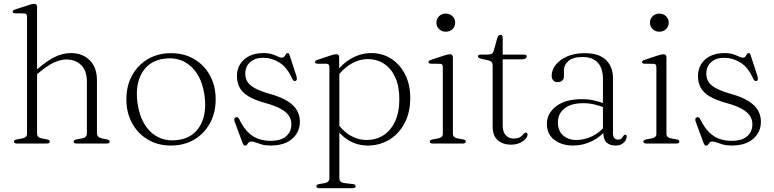

<svg xmlns="http://www.w3.org/2000/svg" viewBox="-20 -749 4037 1002"><path d="M161 -351 146.5 -365 172 -386Q227 -433.5 268 -452.8Q309 -472 349 -472Q411 -472 448.5 -434.2Q486 -396.5 486 -330V-54.5Q486 -42.5 493 -35.8Q500 -29 512 -26.5L538 -21.5Q545 -20 548.8 -17.2Q552.5 -14.5 552.5 -10Q552.5 -5.5 549 -2.8Q545.5 0 538 0H380Q364.5 0 364.5 -10Q364.5 -18.5 379.5 -21.5L409.5 -27Q421.5 -29 427.5 -36Q433.5 -43 433.5 -54.5V-321Q433.5 -380 403.8 -409.2Q374 -438.5 325.5 -438.5Q296 -438.5 261.5 -422.5Q227 -406.5 184.5 -371ZM173.5 -712V-51.5Q173.5 -41 179.5 -35Q185.5 -29 196.5 -27L225 -21.5Q240 -18.5 240 -10Q240 0 224.5 0H67.5Q60.5 0 56.8 -2.8Q53 -5.5 53 -10Q53 -14.5 56.8 -17.2Q60.5 -20 68 -21.5L98 -27Q109 -29.5 115 -35Q121 -40.5 121 -51V-661.5Q121 -670.5 117.5 -674.8Q114 -679 105.5 -679L60 -679.5Q52.5 -679.5 49.2 -681.8Q46 -684 46 -687.5Q46 -691.5 49.2 -694.5Q52.5 -697.5 60 -700L128.5 -722Q139.5 -726 146.5 -727.5Q153.5 -729 158 -729Q166 -729 169.8 -724.8Q173.5 -720.5 173.5 -712Z M873 -471.5Q941 -471.5 993.5 -440.5Q1046 -409.5 1075.8 -355.2Q1105.5 -301 1105.5 -230.5Q1105.5 -160.5 1075.8 -106Q1046 -51.5 993.5 -20.5Q941 10.5 872 10.5Q804 10.5 751.8 -20.5Q699.5 -51.5 669.5 -106Q639.5 -160.5 639.5 -230.5Q639.5 -301 669.2 -355.2Q699 -409.5 751.5 -440.5Q804 -471.5 873 -471.5ZM907.5 -18.5Q960.5 -25 994.8 -56.2Q1029 -87.5 1042.8 -138Q1056.5 -188.5 1047 -253Q1037.5 -319.5 1008.2 -364.5Q979 -409.5 935.2 -429.8Q891.5 -450 837.5 -442.5Q784.5 -436 750.2 -404.8Q716 -373.5 702.2 -323Q688.5 -272.5 698 -208Q708 -141.5 737 -96.5Q766 -51.5 810 -31.2Q854 -11 907.5 -18.5Z M1352.5 -447.5Q1311 -447.5 1285.5 -424.8Q1260 -402 1260 -364Q1260 -340.5 1271.5 -322Q1283 -303.5 1311 -288.2Q1339 -273 1388.5 -259Q1446 -243 1480.5 -221.2Q1515 -199.5 1530 -172.5Q1545 -145.5 1545 -114Q1545 -60 1505 -24.8Q1465 10.5 1393 10.5Q1365 10.5 1346.2 5Q1327.5 -0.5 1314.2 -5.5Q1301 -10.5 1291 -10.5Q1282 -10.5 1277.5 -5.2Q1273 0 1269.5 5.5Q1266 11 1259 11Q1254.5 11 1252 8.2Q1249.5 5.5 1246.5 -1L1204.5 -114.5Q1202 -122 1202.8 -128Q1203.5 -134 1210 -136.5Q1216 -139 1220.8 -136.2Q1225.5 -133.5 1228 -127.5Q1250 -82.5 1275.8 -57.8Q1301.5 -33 1331 -23.5Q1360.5 -14 1391.5 -14Q1446 -14 1473.2 -37.8Q1500.5 -61.5 1500.5 -100.5Q1500.5 -123.5 1488.8 -143Q1477 -162.5 1447.8 -179.5Q1418.5 -196.5 1366.5 -211Q1311 -226 1278.2 -245.5Q1245.5 -265 1231 -291.2Q1216.5 -317.5 1216.5 -352.5Q1216.5 -386.5 1233 -413.8Q1249.5 -441 1280.5 -456.5Q1311.5 -472 1354.5 -472Q1382 -472 1400 -466Q1418 -460 1430 -454Q1442 -448 1450 -448Q1460 -448 1464.2 -454Q1468.5 -460 1471.8 -466Q1475 -472 1481.5 -472Q1484.5 -472 1487 -469.8Q1489.5 -467.5 1491 -462L1526 -355Q1529 -345.5 1529.2 -337.5Q1529.5 -329.5 1522 -326.5Q1516 -324.5 1511.8 -328.5Q1507.5 -332.5 1503 -342Q1477.5 -398.5 1437.5 -423Q1397.5 -447.5 1352.5 -447.5Z M1750 -449.5V-380L1751 -376.5V181.5Q1751 192 1757.2 198.2Q1763.5 204.5 1774.5 206L1820 211.5Q1828 212 1832 215Q1836 218 1836 223Q1836 227.5 1832 230.2Q1828 233 1820 233H1645.5Q1638.5 233 1634.8 230.2Q1631 227.5 1631 223Q1631 218.5 1634.8 215.8Q1638.5 213 1646 211.5L1675.5 206.5Q1686.5 204 1692.8 198.2Q1699 192.5 1699 182V-398.5Q1699 -407.5 1695.5 -411.8Q1692 -416 1683 -416.5H1637.5Q1630 -417 1627 -419.2Q1624 -421.5 1624 -425Q1624 -429 1627 -431.8Q1630 -434.5 1638 -437L1705 -459.5Q1716 -463 1722.8 -464.5Q1729.5 -466 1734.5 -466Q1742.5 -466 1746.2 -462Q1750 -458 1750 -449.5ZM1733 -339.5 1726 -362Q1762.5 -414.5 1812.2 -443.2Q1862 -472 1917.5 -472Q1976.5 -472 2022.5 -442Q2068.5 -412 2094.8 -359.2Q2121 -306.5 2121 -238.5Q2121 -161 2091 -105.2Q2061 -49.5 2010.8 -19.5Q1960.5 10.5 1900 10.5Q1841 10.5 1793.2 -20.5Q1745.5 -51.5 1719.5 -106.5L1729.5 -126Q1757 -75 1800.5 -46.8Q1844 -18.5 1894 -18.5Q1942 -18.5 1980.2 -42.5Q2018.5 -66.5 2041.2 -114.2Q2064 -162 2064 -231Q2064 -298.5 2042.8 -345Q2021.5 -391.5 1984.5 -416Q1947.5 -440.5 1900 -440.5Q1853.5 -440.5 1810.5 -414.8Q1767.5 -389 1733 -339.5Z M2343.5 -449V-51.5Q2343.5 -41 2349.5 -35Q2355.5 -29 2366.5 -27L2395 -22Q2403 -20.5 2407 -17.8Q2411 -15 2411 -10Q2411 -5.5 2407 -2.8Q2403 0 2395 0H2237.5Q2230.5 0 2226.8 -2.8Q2223 -5.5 2223 -10Q2223 -14.5 2226.8 -17.2Q2230.5 -20 2238 -21.5L2268 -27Q2279 -29.5 2285 -35Q2291 -40.5 2291 -51V-398.5Q2291 -407.5 2287.5 -411.8Q2284 -416 2275.5 -416L2230 -416.5Q2222.5 -417 2219.2 -419Q2216 -421 2216 -425Q2216 -428.5 2219.2 -431.5Q2222.5 -434.5 2230.5 -437L2298.5 -459.5Q2309.5 -463 2316.5 -464.5Q2323.5 -466 2328 -466Q2336 -466 2339.8 -461.8Q2343.5 -457.5 2343.5 -449ZM2306 -583.5Q2285.5 -583.5 2271.5 -597.2Q2257.5 -611 2257.5 -630.5Q2257.5 -651 2271.5 -664.5Q2285.5 -678 2306 -678Q2327.5 -678 2341.5 -664.2Q2355.5 -650.5 2355.5 -630.5Q2355.5 -611 2341.5 -597.2Q2327.5 -583.5 2306 -583.5Z M2528.5 -434 2496.5 -441Q2483 -444 2478.8 -447.2Q2474.5 -450.5 2474.5 -455Q2474.5 -459.5 2478 -461.8Q2481.5 -464 2487.5 -464H2522Q2537 -464 2545 -467.8Q2553 -471.5 2556 -482L2575 -550Q2578 -559.5 2582 -563.2Q2586 -567 2592 -567Q2597.5 -567 2600.5 -563.8Q2603.5 -560.5 2603.5 -554.5V-94.5Q2603.5 -61.5 2618.8 -43.8Q2634 -26 2660 -26Q2678 -26 2688.2 -30.5Q2698.5 -35 2704.2 -41.2Q2710 -47.5 2714.2 -52Q2718.5 -56.5 2724 -57Q2728.5 -57 2730.8 -54.2Q2733 -51.5 2733 -46.5Q2732.5 -35 2721.5 -23Q2710.5 -11 2691.2 -2.5Q2672 6 2646.5 6Q2604.5 6 2577.8 -17.5Q2551 -41 2551 -88V-407Q2551 -418 2546.2 -424.5Q2541.5 -431 2528.5 -434ZM2569.5 -439.5V-464H2714Q2722 -464 2725.5 -461.5Q2729 -459 2729 -454Q2729 -447.5 2722.2 -443.5Q2715.5 -439.5 2702.5 -439.5Z M3128.5 -58.5V-67.5L3126.5 -71.5V-338Q3126.5 -393.5 3099.2 -422.5Q3072 -451.5 3021 -451.5Q2970.5 -451.5 2946.8 -431Q2923 -410.5 2923 -383V-351.5Q2923 -336 2913.8 -328.2Q2904.5 -320.5 2889.5 -320.5Q2875.5 -320.5 2867.2 -329.8Q2859 -339 2859 -353.5Q2859 -383.5 2880 -410.5Q2901 -437.5 2939.8 -454.5Q2978.5 -471.5 3031 -471.5Q3106 -471.5 3142.5 -436Q3179 -400.5 3179 -342V-56Q3179 -36.5 3186 -28.5Q3193 -20.5 3204.5 -20.5Q3218.5 -20.5 3224 -26.8Q3229.5 -33 3233 -39Q3235 -42 3237.2 -44Q3239.5 -46 3243 -46Q3246.5 -46 3248.5 -43.5Q3250.5 -41 3250.5 -36Q3250.5 -25.5 3243.8 -14.8Q3237 -4 3224.2 3.2Q3211.5 10.5 3192.5 10.5Q3161 10.5 3144.8 -6Q3128.5 -22.5 3128.5 -58.5ZM2834 -102.5Q2834 -157.5 2882.5 -194.5Q2931 -231.5 3016 -231.5Q3052.5 -231.5 3084.2 -224Q3116 -216.5 3141.5 -205.5L3138 -186Q3112 -196.5 3084 -203.5Q3056 -210.5 3023 -210.5Q2961 -210.5 2926.2 -183.2Q2891.5 -156 2891.5 -110Q2891.5 -66 2918.8 -42.2Q2946 -18.5 2987.5 -18.5Q3030.5 -18.5 3070.2 -37.8Q3110 -57 3140.5 -94.5L3150 -79Q3117.5 -36.5 3070.5 -13Q3023.5 10.5 2971 10.5Q2911.5 10.5 2872.8 -19.2Q2834 -49 2834 -102.5Z M3458 -449V-51.5Q3458 -41 3464 -35Q3470 -29 3481 -27L3509.5 -22Q3517.5 -20.5 3521.5 -17.8Q3525.5 -15 3525.5 -10Q3525.5 -5.5 3521.5 -2.8Q3517.5 0 3509.5 0H3352Q3345 0 3341.2 -2.8Q3337.5 -5.5 3337.5 -10Q3337.5 -14.5 3341.2 -17.2Q3345 -20 3352.5 -21.5L3382.5 -27Q3393.5 -29.5 3399.5 -35Q3405.5 -40.5 3405.5 -51V-398.5Q3405.5 -407.5 3402 -411.8Q3398.5 -416 3390 -416L3344.5 -416.5Q3337 -417 3333.8 -419Q3330.5 -421 3330.5 -425Q3330.5 -428.5 3333.8 -431.5Q3337 -434.5 3345 -437L3413 -459.5Q3424 -463 3431 -464.5Q3438 -466 3442.5 -466Q3450.5 -466 3454.2 -461.8Q3458 -457.5 3458 -449ZM3420.5 -583.5Q3400 -583.5 3386 -597.2Q3372 -611 3372 -630.5Q3372 -651 3386 -664.5Q3400 -678 3420.5 -678Q3442 -678 3456 -664.2Q3470 -650.5 3470 -630.5Q3470 -611 3456 -597.2Q3442 -583.5 3420.5 -583.5Z M3758.5 -447.5Q3717 -447.5 3691.5 -424.8Q3666 -402 3666 -364Q3666 -340.5 3677.5 -322Q3689 -303.5 3717 -288.2Q3745 -273 3794.5 -259Q3852 -243 3886.5 -221.2Q3921 -199.5 3936 -172.5Q3951 -145.5 3951 -114Q3951 -60 3911 -24.8Q3871 10.5 3799 10.5Q3771 10.5 3752.2 5Q3733.5 -0.5 3720.2 -5.5Q3707 -10.5 3697 -10.5Q3688 -10.5 3683.5 -5.2Q3679 0 3675.5 5.5Q3672 11 3665 11Q3660.5 11 3658 8.2Q3655.5 5.5 3652.5 -1L3610.5 -114.5Q3608 -122 3608.8 -128Q3609.5 -134 3616 -136.5Q3622 -139 3626.8 -136.2Q3631.5 -133.5 3634 -127.5Q3656 -82.5 3681.8 -57.8Q3707.5 -33 3737 -23.5Q3766.5 -14 3797.5 -14Q3852 -14 3879.2 -37.8Q3906.5 -61.5 3906.5 -100.5Q3906.5 -123.5 3894.8 -143Q3883 -162.5 3853.8 -179.5Q3824.5 -196.5 3772.5 -211Q3717 -226 3684.2 -245.5Q3651.5 -265 3637 -291.2Q3622.5 -317.5 3622.5 -352.5Q3622.5 -386.5 3639 -413.8Q3655.5 -441 3686.5 -456.5Q3717.5 -472 3760.5 -472Q3788 -472 3806 -466Q3824 -460 3836 -454Q3848 -448 3856 -448Q3866 -448 3870.2 -454Q3874.5 -460 3877.8 -466Q3881 -472 3887.5 -472Q3890.5 -472 3893 -469.8Q3895.5 -467.5 3897 -462L3932 -355Q3935 -345.5 3935.2 -337.5Q3935.5 -329.5 3928 -326.5Q3922 -324.5 3917.8 -328.5Q3913.5 -332.5 3909 -342Q3883.5 -398.5 3843.5 -423Q3803.5 -447.5 3758.5 -447.5Z"/></svg>

Font: Fraunces ExtraLight
Style: Regular
Weight: 250
Version: Version 1.000;[b76b70a41]